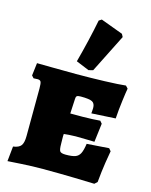

<svg xmlns="http://www.w3.org/2000/svg" viewBox="-121 -879 757 965"><g transform="rotate(15 258.0 -397.0)"><path d="M21 -70Q51 -74 62 -89Q73 -104 73 -139L74 -387Q74 -413 70 -421Q66 -429 53 -429L32 -428L21 -440L29 -506Q50 -506 108.5 -505Q167 -504 232 -504Q307 -504 381 -506.5Q455 -509 490 -513L502 -500Q499 -485 492.5 -435.5Q486 -386 483 -340L358 -333Q358 -336 359 -344Q360 -352 360 -361Q360 -385 345 -393Q330 -401 285 -401Q270 -401 265 -397Q260 -393 260 -382L256 -305H321Q346 -305 373 -306.5Q400 -308 411 -309L422 -296L410 -199Q400 -199 372 -200Q344 -201 313 -201Q296 -201 277 -199.5Q258 -198 251 -197Q250 -186 250.5 -170Q251 -154 251 -146Q251 -116 257 -107.5Q263 -99 287 -99Q320 -99 336.5 -105Q353 -111 361.5 -127.5Q370 -144 375 -179L490 -187L501 -174Q498 -160 490.5 -111.5Q483 -63 478 -8L464 5Q441 4 360.5 2Q280 0 196 0Q140 0 84.5 3.5Q29 7 13 8ZM220 -567Q252 -686 273 -793L287 -802L403 -759L411 -744L311 -545L288 -539Z"/></g></svg>

Font: Alegreya SC Black
Style: Regular
Weight: 900
Designer: Juan Pablo del Peral
Foundry: Huerta Tipografica
Version: Version 2.007; ttfautohint (v1.6)